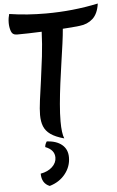

<svg xmlns="http://www.w3.org/2000/svg" viewBox="-69 -842 734 1208"><g transform="rotate(-5 298.0 -237.5)"><path d="M27 -723Q27 -740 29.5 -755Q32 -770 35 -779Q92 -770 150.5 -766Q209 -762 266 -762Q436 -762 596 -796Q587 -732 553.5 -701.5Q520 -671 470 -666Q448 -663 420.5 -661Q393 -659 363 -657Q360 -619 352.5 -564Q345 -509 335.5 -445Q326 -381 317.5 -315Q309 -249 303.5 -187.5Q298 -126 298 -78Q298 -2 312 31Q257 16 227 -5.5Q197 -27 185 -57Q173 -87 173 -129Q173 -165 180.5 -221.5Q188 -278 198 -348Q208 -418 217 -495Q226 -572 229 -650Q184 -648 143 -647Q102 -646 73 -646Q44 -646 35.5 -671Q27 -696 27 -723ZM201 40Q263 44 297 73Q331 102 331 152Q331 210 294 256.5Q257 303 195 321Q145 301 145 239Q191 231 218.5 205Q246 179 246 146Q246 97 188 75Q189 56 201 40Z"/></g></svg>

Font: Merienda SemiBold
Style: Regular
Weight: 600
Designer: Eduardo Rodriguez Tunni
Foundry: Eduardo Rodriguez Tunni
Version: Version 2.001; ttfautohint (v1.8.4.7-5d5b)